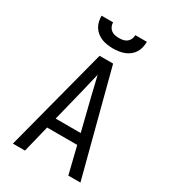

<svg xmlns="http://www.w3.org/2000/svg" viewBox="-226 -1068 1052 1182"><g transform="rotate(30 300.0 -477.5)"><path d="M60 0 188 -490 252 -735H348L412 -490L540 0H454L407 -191H193L146 0ZM211 -265H389L333 -490Q325 -525 316.5 -559.5Q308 -594 300 -628Q292 -594 283.5 -559.5Q275 -525 267 -490ZM300 -815Q280 -815 259.5 -818Q239 -821 220.5 -828Q202 -835 185.5 -848Q169 -861 158.5 -878Q148 -895 143.5 -915Q139 -935 139 -955H221Q221 -940 227 -926.5Q233 -913 244.5 -904Q256 -895 270.5 -892Q285 -889 300 -889Q315 -889 329.5 -892Q344 -895 355.5 -904Q367 -913 373 -926.5Q379 -940 379 -955H461Q461 -935 456.5 -915Q452 -895 441.5 -878Q431 -861 414.5 -848Q398 -835 379.5 -828Q361 -821 340.5 -818Q320 -815 300 -815Z"/></g></svg>

Font: Iosevka Mono
Style: Regular
Weight: 400
Designer: Belleve Invis
Foundry: Belleve Invis
Version: Version 11.1.1